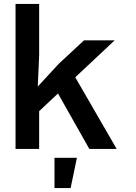

<svg xmlns="http://www.w3.org/2000/svg" viewBox="-20 -757 690 976"><path d="M59 0V-737H179V-474L172 -317L278 -432L407 -552H563L179 -192V0ZM434 0 247 -331 354 -379 573 0ZM257 199V45H371L339 199Z"/></svg>

Font: Azeret Mono Medium
Style: Regular
Weight: 500
Designer: Martin Vácha
Foundry: Displaay
Version: Version 1.002